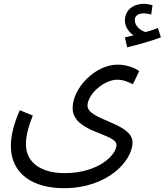

<svg xmlns="http://www.w3.org/2000/svg" viewBox="-20 -756 864 1007"><path d="M647 -508C700 -520 776 -542 824 -560L808 -609C790 -602 768 -594 743 -588C719 -595 687 -618 687 -651C687 -673 705 -686 735 -686C748 -686 760 -683 773 -680L780 -728C766 -733 748 -736 735 -736C682 -736 635 -706 635 -648C635 -616 656 -587 680 -571C667 -567 654 -564 635 -560ZM37 9C37 158 155 231 315 231C548 231 675 85 675 -9C675 -113 439 -125 439 -202C439 -260 523 -338 596 -338C626 -338 654 -326 677 -314L710 -383C692 -397 648 -417 597 -417C479 -417 361 -294 361 -189C361 -60 591 -57 591 4C591 56 497 152 319 152C200 152 116 100 116 0C116 -43 129 -92 152 -150L84 -178C48 -98 37 -36 37 9Z"/></svg>

Font: Noto Sans Arabic UI SmCn
Style: Regular
Weight: 400
Width: 4
Designer: Monotype Design Team, Nadine Chahine and Nizar Qandah
Foundry: Monotype Imaging Inc.
Version: Version 2.010